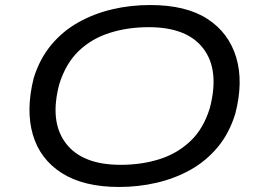

<svg xmlns="http://www.w3.org/2000/svg" viewBox="-20 -734 1036 763"><path d="M453 9Q313 9 226 -46Q139 -101 110.5 -199Q82 -297 114 -424Q138 -501 184 -556Q230 -611 292 -645.5Q354 -680 426 -697Q498 -714 577 -714Q719 -714 804 -659Q889 -604 918.5 -506.5Q948 -409 915 -282Q891 -204 845 -149Q799 -94 737.5 -59.5Q676 -25 603.5 -8Q531 9 453 9ZM459 -79Q543 -79 614 -101.5Q685 -124 737 -173.5Q789 -223 814 -305Q853 -455 788.5 -540.5Q724 -626 571 -626Q488 -626 416.5 -603.5Q345 -581 293.5 -532Q242 -483 216 -401Q176 -252 241 -165.5Q306 -79 459 -79Z"/></svg>

Font: Nunito Sans 7pt Expanded
Style: Italic
Weight: 400
Width: 7
Italic angle: -9°
Designer: Vernon Adams
Foundry: Vernon Adams
Version: Version 3.101;gftools[0.9.27]